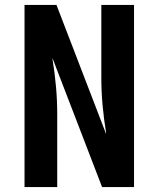

<svg xmlns="http://www.w3.org/2000/svg" viewBox="-20 -755 640 775"><path d="M79 0V-735H208L408 -215Q408 -215 408 -215.5Q408 -216 408 -216V-219Q408 -219 408 -219.5Q408 -220 408 -220V-221Q399 -275 394 -330.5Q389 -386 389 -441V-735H521V0H392L192 -520Q192 -520 192 -519.5Q192 -519 192 -519V-516Q201 -461 206 -405.5Q211 -350 211 -294V0Z"/></svg>

Font: Iosevka Curly XBdEx
Style: Regular
Weight: 800
Width: 7
Monospace: yes
Designer: Belleve Invis
Foundry: Belleve Invis
Version: Version 11.1.0; ttfautohint (v1.8.3)